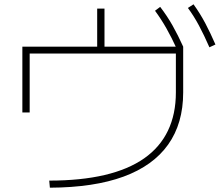

<svg xmlns="http://www.w3.org/2000/svg" viewBox="-20 -840 1040 893"><path d="M209 0Q356 0 466.5 -26Q577 -52 650.5 -103.5Q724 -155 761 -232Q798 -309 798 -410V-591H118V-317H84V-623H432V-800H466V-623H832V-410Q832 -266 762 -167.5Q692 -69 554.5 -18.5Q417 32 212 33ZM804 -609Q778 -666 753.5 -709Q729 -752 701 -790L725 -808Q758 -765 783 -720.5Q808 -676 832 -623ZM954 -620Q929 -677 905.5 -721Q882 -765 854 -803L880 -820Q911 -777 935 -731.5Q959 -686 982 -633Z"/></svg>

Font: M PLUS 2 Thin ExtraLight
Style: Regular
Weight: 250
Version: Version 1.001